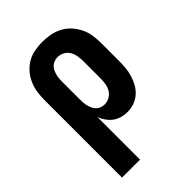

<svg xmlns="http://www.w3.org/2000/svg" viewBox="-218 -624 936 936"><g transform="rotate(-45 250.0 -156.5)"><path d="M58 215V-320Q58 -347 62 -373.5Q66 -400 77 -425Q88 -450 106 -470.5Q124 -491 147 -504.5Q170 -518 197 -523Q224 -528 251 -528Q278 -528 305 -523Q332 -518 356.5 -505Q381 -492 399.5 -471.5Q418 -451 430 -426.5Q442 -402 446 -374.5Q450 -347 450 -320V-200Q450 -176 448 -152Q446 -128 439 -105Q432 -82 420.5 -61Q409 -40 391 -24Q373 -8 350 0Q327 8 303 8Q283 8 263.5 2.5Q244 -3 228 -15Q212 -27 200.5 -43.5Q189 -60 182 -78V215ZM251 -97Q269 -97 285 -106Q301 -115 310.5 -130.5Q320 -146 323 -164Q326 -182 326 -200V-320Q326 -338 323 -356Q320 -374 311 -389.5Q302 -405 285.5 -414Q269 -423 251 -423Q240 -423 228.5 -419Q217 -415 208.5 -407Q200 -399 195 -388.5Q190 -378 187 -366.5Q184 -355 183 -343.5Q182 -332 182 -320V-200Q182 -188 183 -176.5Q184 -165 187 -153.5Q190 -142 195 -131.5Q200 -121 208.5 -113Q217 -105 228 -101Q239 -97 251 -97Z"/></g></svg>

Font: Iosevka SS18 Extrabold
Style: Regular
Weight: 800
Monospace: yes
Designer: Belleve Invis
Foundry: Belleve Invis
Version: Version 25.1.1; ttfautohint (v1.8.4)